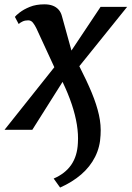

<svg xmlns="http://www.w3.org/2000/svg" viewBox="-44 -584 592 864"><path d="M119.5 -457Q113 -470.5 104.5 -481.5Q96 -492.5 83 -492.5Q69 -492.5 58.5 -487.8Q48 -483 40 -476L23 -508Q27.5 -514.5 44.8 -528Q62 -541.5 90 -553Q118 -564.5 156 -564.5Q177.5 -564.5 193.2 -558.5Q209 -552.5 219.5 -540.8Q230 -529 234.5 -512L277.5 -356.5L408.5 -553H528L313 -286Q346.5 -220.5 368.8 -166.8Q391 -113 401.2 -67Q411.5 -21 408.5 24Q406.5 77 384 121.8Q361.5 166.5 321.5 201Q281.5 235.5 226.5 260L197.5 219.5Q249 197.5 276.5 157.8Q304 118 306.5 59Q309 21 302 -22.8Q295 -66.5 278.8 -115Q262.5 -163.5 237.5 -215.5L101.5 0H-23.5L200.5 -281.5Z"/></svg>

Font: Merriweather 24pt SemiBold
Style: Italic
Weight: 600
Italic angle: -7.8°
Version: Version 2.101